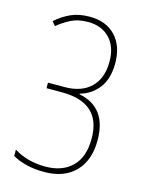

<svg xmlns="http://www.w3.org/2000/svg" viewBox="-112 -792 660 871"><g transform="rotate(15 218.0 -357.0)"><path d="M200 -724Q149 -724 111 -706.5Q73 -689 42 -661L58 -642Q87 -666 120 -682.5Q153 -699 199 -699Q263 -699 301 -659.5Q339 -620 339 -550Q339 -472 295 -429Q251 -386 171 -386H94V-360H167Q351 -360 351 -192Q351 -104 305 -59.5Q259 -15 181 -15Q95 -15 32 -55V-25Q94 10 181 10Q275 10 327 -43.5Q379 -97 379 -191Q379 -346 246 -372V-375Q300 -390 333 -433.5Q366 -477 366 -550Q366 -630 322 -677Q278 -724 200 -724Z"/></g></svg>

Font: Noto Sans Display SemiCondensed Thin
Style: Regular
Weight: 250
Width: 4
Designer: Monotype Design team
Foundry: Monotype Imaging Inc.
Version: 1.000